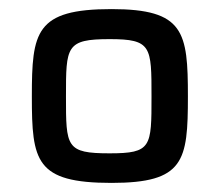

<svg xmlns="http://www.w3.org/2000/svg" viewBox="-20 -716 477 422"><path d="M225 -314C385 -314 393 -362 393 -504C393 -646 385 -696 225 -696C58 -696 50 -646 50 -504C50 -362 58 -314 225 -314ZM221 -379C125 -379 125 -393 125 -504C125 -614 125 -630 221 -630C313 -630 313 -614 313 -504C313 -393 313 -379 221 -379Z"/></svg>

Font: Saira UNSAM Medium SC
Style: Regular
Weight: 500
Designer: Hector Gatti with collaboration of the Omnibus-Type team
Foundry: Omnibus-Type
Version: Version 1.072;PS 001.072;hotconv 1.0.88;makeotf.lib2.5.64775